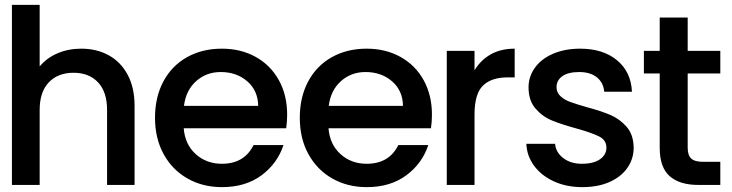

<svg xmlns="http://www.w3.org/2000/svg" viewBox="-20 -760 3009 789"><path d="M533 -325V0H420V-308Q420 -382 383 -421.5Q346 -461 282 -461Q218 -461 180.5 -421.5Q143 -382 143 -308V0H29V-740H143V-487Q172 -522 216.5 -541Q261 -560 314 -560Q377 -560 426.5 -533Q476 -506 504.5 -453Q533 -400 533 -325Z M1156 -233H735Q740 -167 784 -127Q828 -87 892 -87Q984 -87 1022 -164H1145Q1120 -88 1054.5 -39.5Q989 9 892 9Q813 9 750.5 -26.5Q688 -62 652.5 -126.5Q617 -191 617 -276Q617 -361 651.5 -425.5Q686 -490 748.5 -525Q811 -560 892 -560Q970 -560 1031 -526Q1092 -492 1126 -430.5Q1160 -369 1160 -289Q1160 -258 1156 -233ZM1041 -325Q1040 -388 996 -426Q952 -464 887 -464Q828 -464 786 -426.5Q744 -389 736 -325Z M1751 -233H1330Q1335 -167 1379 -127Q1423 -87 1487 -87Q1579 -87 1617 -164H1740Q1715 -88 1649.5 -39.5Q1584 9 1487 9Q1408 9 1345.5 -26.5Q1283 -62 1247.5 -126.5Q1212 -191 1212 -276Q1212 -361 1246.5 -425.5Q1281 -490 1343.5 -525Q1406 -560 1487 -560Q1565 -560 1626 -526Q1687 -492 1721 -430.5Q1755 -369 1755 -289Q1755 -258 1751 -233ZM1636 -325Q1635 -388 1591 -426Q1547 -464 1482 -464Q1423 -464 1381 -426.5Q1339 -389 1331 -325Z M2095 -560V-442H2066Q1999 -442 1964.5 -408Q1930 -374 1930 -290V0H1816V-551H1930V-471Q1955 -513 1996.5 -536.5Q2038 -560 2095 -560Z M2143 -169H2261Q2264 -134 2294.5 -110.5Q2325 -87 2371 -87Q2419 -87 2445.5 -105.5Q2472 -124 2472 -153Q2472 -184 2442.5 -199Q2413 -214 2349 -232Q2287 -249 2248 -265Q2209 -281 2180.5 -314Q2152 -347 2152 -401Q2152 -445 2178 -481.5Q2204 -518 2252.5 -539Q2301 -560 2364 -560Q2458 -560 2515.5 -512.5Q2573 -465 2577 -383H2463Q2460 -420 2433 -442Q2406 -464 2360 -464Q2315 -464 2291 -447Q2267 -430 2267 -402Q2267 -380 2283 -365Q2299 -350 2322 -341.5Q2345 -333 2390 -320Q2450 -304 2488.5 -287.5Q2527 -271 2555 -239Q2583 -207 2584 -154Q2584 -107 2558 -70Q2532 -33 2484.5 -12Q2437 9 2373 9Q2308 9 2256.5 -14.5Q2205 -38 2175 -78.5Q2145 -119 2143 -169Z M2806 -458V-153Q2806 -122 2820.5 -108.5Q2835 -95 2870 -95H2940V0H2850Q2773 0 2732 -36Q2691 -72 2691 -153V-458H2626V-551H2691V-688H2806V-551H2940V-458Z"/></svg>

Font: Poppins Medium A&M
Style: Regular
Weight: 500
Designer: Ninad Kale (Devanagari), Jonny Pinhorn (Latin)
Foundry: Indian Type Foundry
Version: 4.004